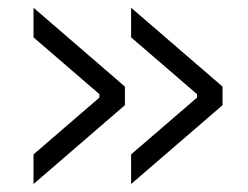

<svg xmlns="http://www.w3.org/2000/svg" viewBox="-20 -500 626 484"><path d="M310.5 -36.1V-110.8L476.6 -253.9V-262.7L310.5 -405.8V-480.5L541 -281.7V-234.9ZM64.5 -36.1V-110.8L230.5 -253.9V-262.7L64.5 -405.8V-480.5L294.9 -281.7V-234.9Z"/></svg>

Font: Caskaydia Cove Light
Style: Regular
Weight: 300
Monospace: yes
Designer: Aaron Bell
Foundry: Saja Typeworks
Version: Version 4.300; ttfautohint (v1.8.3)